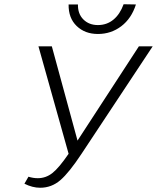

<svg xmlns="http://www.w3.org/2000/svg" viewBox="-20 -876 739 904"><path d="M699 -658 364 -152Q306 -64 264.5 -28Q223 8 169 8Q133 8 95 -11L114 -44Q136 -37 158 -37Q196 -37 227 -61.5Q258 -86 303 -152L161 -658H224L345 -214L634 -658ZM303 -855H347Q346 -811 372.5 -784.5Q399 -758 441 -758Q483 -758 514 -783.5Q545 -809 562 -856L620 -855Q599 -789 551 -752.5Q503 -716 441 -716Q380 -716 341 -753.5Q302 -791 303 -855Z"/></svg>

Font: Ysabeau Semilight
Style: Italic
Weight: 300
Italic angle: -12°
Designer: Christian Thalmann (Catharsis Fonts)
Version: Version 0.003